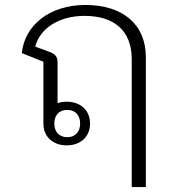

<svg xmlns="http://www.w3.org/2000/svg" viewBox="-20 -574 713 774"><path d="M511 180H568V-343C568 -475 476 -554 324 -554C180 -554 79 -472 68 -360L155 -325V-76C155 -22 194 12 249 12C304 12 343 -22 343 -76C343 -130 304 -164 249 -164C235 -164 223 -162 212 -158V-323C212 -345 202 -356 182 -364L122 -386C141 -460 218 -510 321 -510C438 -510 511 -452 511 -336ZM251 -131C284 -131 303 -109 303 -76C303 -43 284 -21 251 -21C218 -21 199 -43 199 -76C199 -109 218 -131 251 -131Z"/></svg>

Font: IBM Plex Thai Looped Light
Style: Regular
Weight: 300
Designer: Mike Abbink, Paul van der Laan, Pieter van Rosmalen, Ben Mitchell, Mark Frömberg
Foundry: Bold Monday
Version: Version 1.0